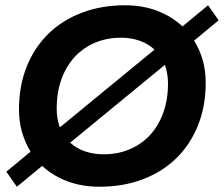

<svg xmlns="http://www.w3.org/2000/svg" viewBox="-20 -698 849 728"><path d="M4 -47 96 -123Q75 -157 63.5 -197Q52 -237 52 -283Q52 -373 81.5 -446Q111 -519 164 -570.5Q217 -622 291 -650Q365 -678 455 -678Q521 -678 576 -657Q631 -636 672 -598L769 -678L809 -621L716 -544Q737 -510 748.5 -470Q760 -430 760 -385Q760 -295 730.5 -222Q701 -149 648 -97.5Q595 -46 521 -18Q447 10 357 10Q291 10 236 -10.5Q181 -31 140 -69L44 10ZM195 -287Q195 -246 207 -215L566 -510Q516 -555 438 -555Q386 -555 341.5 -536.5Q297 -518 264.5 -483.5Q232 -449 213.5 -399Q195 -349 195 -287ZM374 -113Q426 -113 470.5 -131.5Q515 -150 547.5 -184.5Q580 -219 598.5 -269Q617 -319 617 -381Q617 -420 605 -452L246 -157Q295 -113 374 -113Z"/></svg>

Font: Celebes
Style: Bold Italic
Weight: 700
Italic angle: -10°
Designer: Anugrah Pasau
Foundry: Lafontype
Version: Version 1.000; ttfautohint (v1.8.4)